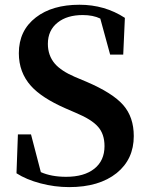

<svg xmlns="http://www.w3.org/2000/svg" viewBox="-20 -762 618 801"><path d="M268.6 18.6Q208 18.6 148.9 2.9Q89.8 -12.7 48.8 -39.1L54.7 -201.2H109.4L150.4 -43.9Q194.3 -24.4 255.9 -24.4Q331.1 -24.4 373.5 -58.1Q416 -91.8 416 -152.3Q416 -203.1 388.7 -233.4Q362.3 -263.7 296.9 -291L252 -310.5Q154.3 -353.5 109.4 -403.3Q58.6 -460 58.6 -540Q58.6 -634.8 129.9 -689.5Q198.2 -742.2 311.5 -742.2Q417 -742.2 501 -687.5L494.1 -534.2H439.5L398.4 -684.6Q368.2 -699.2 325.2 -699.2Q259.8 -699.2 220.7 -668Q179.7 -635.7 179.7 -579.1Q179.7 -530.3 209 -496.1Q235.4 -465.8 292 -441.4L340.8 -420.9Q450.2 -374 494.1 -323.7Q538.1 -273.4 538.1 -194.3Q538.1 -97.7 466.8 -40Q393.6 18.6 268.6 18.6Z"/></svg>

Font: Bpmf GenRyu Min B
Style: B
Weight: 700
Foundry: But Ko
Version: Version 1.320